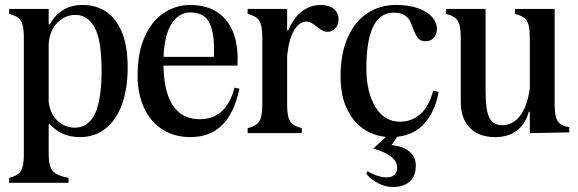

<svg xmlns="http://www.w3.org/2000/svg" viewBox="-20 -536 2327 773"><path d="M17 200V180Q51 172 63.5 153Q76 134 76 86V-386Q76 -434 63.5 -453Q51 -472 17 -480V-500H90H176V86Q176 134 193 153Q210 172 256 180V200H157H90ZM180 -37H155V-128H176Q180 -82 209.5 -52Q239 -22 282 -22Q335 -22 362 -77.5Q389 -133 389 -253Q389 -374 361 -425Q333 -476 284 -476Q242 -476 210.5 -444Q179 -412 176 -358L154 -357V-438H181Q199 -473 232 -494.5Q265 -516 314 -516Q363 -516 403.5 -491.5Q444 -467 469 -410.5Q494 -354 494 -264Q494 -179 471 -115.5Q448 -52 404.5 -18Q361 16 302 16Q226 16 180 -37Z M534 -233Q534 -325 563 -389Q592 -453 640.5 -484.5Q689 -516 746 -516Q842 -516 892.5 -452Q943 -388 936 -272H606V-307H865L840 -287Q845 -362 836 -405.5Q827 -449 805 -467.5Q783 -486 746 -486Q698 -486 668 -435.5Q638 -385 638 -284Q638 -170 675 -113Q712 -56 784 -56Q891 -56 924 -183L944 -179Q923 -80 874 -32Q825 16 746 16Q684 16 636 -13.5Q588 -43 561 -99.5Q534 -156 534 -233Z M1114 -414H1141Q1162 -465 1196 -490.5Q1230 -516 1271 -516Q1304 -516 1323.5 -500.5Q1343 -485 1343 -458Q1343 -437 1330.5 -422.5Q1318 -408 1299 -408Q1287 -408 1278 -413Q1269 -418 1255 -429Q1241 -440 1232.5 -444.5Q1224 -449 1213 -449Q1186 -449 1164.5 -414.5Q1143 -380 1136 -311H1114ZM977 0V-20Q1011 -28 1023.5 -47Q1036 -66 1036 -114V-386Q1036 -434 1023.5 -453Q1011 -472 977 -480V-500H1050H1136V-114Q1136 -66 1148.5 -47Q1161 -28 1195 -20V0H1122H1050Z M1351 -228Q1351 -319 1379.5 -384Q1408 -449 1458.5 -482.5Q1509 -516 1575 -516Q1627 -516 1664 -502.5Q1701 -489 1720 -467Q1739 -445 1739 -420Q1739 -398 1726.5 -384Q1714 -370 1694 -370Q1673 -370 1663.5 -381.5Q1654 -393 1644 -419Q1637 -440 1629.5 -453.5Q1622 -467 1606.5 -476Q1591 -485 1565 -485Q1455 -485 1455 -261Q1455 -166 1491 -106Q1527 -46 1591 -46Q1636 -46 1671 -75.5Q1706 -105 1724 -171L1746 -166Q1731 -82 1683 -33Q1635 16 1553 16Q1498 16 1452.5 -11Q1407 -38 1379 -93Q1351 -148 1351 -228ZM1455 164 1459 153Q1501 178 1537 178Q1557 178 1568 168Q1579 158 1579 139Q1579 90 1483 62L1555 -5H1593L1556 48Q1600 52 1627 73Q1654 94 1654 131Q1654 173 1629.5 195Q1605 217 1561 217Q1532 217 1502 201.5Q1472 186 1455 164Z M1835 -126V-386Q1835 -434 1822.5 -453Q1810 -472 1776 -480V-500H1849H1935V-167Q1935 -93 1950 -62.5Q1965 -32 2002 -32Q2047 -32 2076 -72.5Q2105 -113 2114 -188H2135V-86H2109Q2095 -36 2060.5 -10Q2026 16 1973 16Q1909 16 1872 -21Q1835 -58 1835 -126ZM2054 -480V-500H2127H2213V-115Q2213 -67 2225.5 -48Q2238 -29 2272 -24V-3L2113 0V-386Q2113 -434 2100.5 -453Q2088 -472 2054 -480Z"/></svg>

Font: RL Madena Variable
Style: Regular
Weight: 400
Designer: I Kadek Wantara Putra
Foundry: Roughlines ID
Version: Version 1.000;Glyphs 3.1.2 (3151)